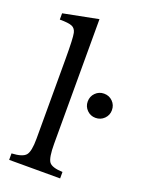

<svg xmlns="http://www.w3.org/2000/svg" viewBox="-155 -904 736 977"><g transform="rotate(20 213.5 -415.0)"><path d="M209 -830V-156Q209 -80 224.5 -58.5Q240 -37 298 -35V0H22V-35Q81 -38 98.5 -59Q116 -80 116 -149V-580Q116 -694 110 -720Q105 -743 86.5 -751Q68 -759 20 -759V-793ZM296 -416Q296 -444 315 -463Q334 -482 361 -482Q389 -482 408 -463Q427 -444 427 -416Q427 -389 408 -370Q389 -351 361 -351Q334 -351 315 -370Q296 -389 296 -416Z"/></g></svg>

Font: Libre Baskerville
Style: Regular
Weight: 400
Designer: Pablo Impallari, Rodrigo Fuenzalida
Foundry: Pablo Impallari, Rodrigo Fuenzalida
Version: Version 1.000